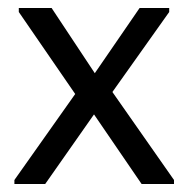

<svg xmlns="http://www.w3.org/2000/svg" viewBox="-20 -460 471 480"><path d="M16 -10 168 -225 27 -430V-440H109L217 -277L329 -440H403V-430L261 -230L415 -10V0H334L215 -174L93 0H16Z"/></svg>

Font: Tilda Sans
Style: Regular
Weight: 400
Designer: ParaType Ltd
Foundry: ParaType Ltd
Version: Version 1.009